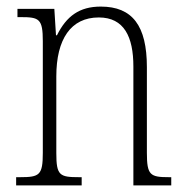

<svg xmlns="http://www.w3.org/2000/svg" viewBox="-20 -563 564 583"><path d="M29 0H228V-25H220C161 -25 151 -30 151 -98V-331C151 -444 195 -510 280 -510C357 -510 385 -451 385 -361V0H500V-25H493C436 -25 426 -31 426 -99V-359C426 -485 382 -543 286 -543C221 -543 182 -514 153 -456H150L145 -536H33V-511H43C99 -511 110 -506 110 -438V-99C110 -31 100 -25 41 -25H29Z"/></svg>

Font: Noto Serif Hebrew Condensed ExtraLight
Style: Regular
Weight: 200
Width: 3
Designer: Monotype Design Team
Foundry: Monotype Imaging Inc.
Version: Version 2.004